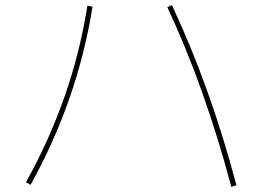

<svg xmlns="http://www.w3.org/2000/svg" viewBox="-20 -724 1040 747"><path d="M631 -696 649 -704Q800 -381 900 -3L880 3Q776 -387 631 -696ZM81 -15Q264 -344 320 -702L340 -698Q282 -335 99 -5Z"/></svg>

Font: Mplus 1p Thin
Style: Regular
Weight: 250
Version: Version 1.061